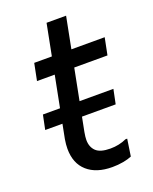

<svg xmlns="http://www.w3.org/2000/svg" viewBox="-133 -767 678 850"><g transform="rotate(-20 206.0 -342.0)"><path d="M370 -316 356 -248H24L38 -316ZM248 8Q173 8 130.5 -29.5Q88 -67 88 -136Q88 -145 89 -157Q90 -169 92 -180L192 -692H284L184 -180Q182 -170 181 -160Q180 -150 180 -144Q180 -111 200 -91.5Q220 -72 268 -72Q309 -72 344 -88H352L340 -8Q324 -1 299.5 3.5Q275 8 248 8ZM64 -464 80 -544H412L396 -464Z"/></g></svg>

Font: Kufam
Style: Italic
Weight: 400
Italic angle: -11°
Designer: Artur Schmal
Foundry: Original Type
Version: Version 1.301; ttfautohint (v1.8.3)